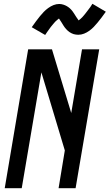

<svg xmlns="http://www.w3.org/2000/svg" viewBox="-20 -996 580 1016"><path d="M5 0 129 -735H255L357 -398L414 -735H505L380 0H290L323 -200L199 -613L95 0ZM219 -811 148 -852Q160 -869 171 -884Q182 -899 192 -911Q202 -923 211.5 -933Q221 -943 234.5 -953Q248 -963 263 -969Q278 -975 294 -975Q299 -975 304.5 -974Q310 -973 315 -971.5Q320 -970 324.5 -968Q329 -966 333.5 -963.5Q338 -961 342 -958Q346 -955 349.5 -952Q353 -949 357 -944.5Q361 -940 364 -936Q367 -932 369.5 -928Q372 -924 374.5 -920.5Q377 -917 379.5 -912.5Q382 -908 385 -904Q388 -900 391 -895.5Q394 -891 396 -888Q400 -891 406 -896Q412 -901 415.5 -905Q419 -909 422.5 -913Q426 -917 430 -922Q434 -927 438.5 -933Q443 -939 448 -945.5Q453 -952 458.5 -959.5Q464 -967 469 -976L540 -934Q528 -917 517 -902.5Q506 -888 496 -876Q486 -864 476 -853.5Q466 -843 453 -833.5Q440 -824 425 -818Q410 -812 394 -812Q388 -812 381.5 -813Q375 -814 369.5 -815.5Q364 -817 358.5 -820Q353 -823 348 -826Q343 -829 339 -833Q335 -837 330.5 -841.5Q326 -846 322.5 -851Q319 -856 316 -860.5Q313 -865 310.5 -869.5Q308 -874 304 -880Q300 -886 297 -890.5Q294 -895 292 -898Q288 -895 282 -890Q276 -885 272.5 -881.5Q269 -878 265.5 -873.5Q262 -869 257.5 -864Q253 -859 248.5 -853Q244 -847 239.5 -840.5Q235 -834 229.5 -826.5Q224 -819 219 -811Z"/></svg>

Font: iosevka_custom_sans_ss08 Md
Style: Italic
Weight: 500
Italic angle: -10°
Designer: Belleve Invis
Foundry: Belleve Invis
Version: Version 10.3.0; ttfautohint (v1.8.3)